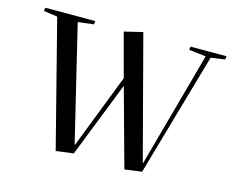

<svg xmlns="http://www.w3.org/2000/svg" viewBox="-104 -888 1263 1048"><g transform="rotate(15 528.0 -364.5)"><path d="M765 -49H767L946 -700L850 -711L853 -730H1056L1053 -711L974 -700L774 -2L677 11L556 -429L388 -2L289 11L107 -700L29 -711L32 -730H314L312 -711L223 -700L380 -49H382L545 -469L479 -715L583 -740Z"/></g></svg>

Font: Literata 72pt Medium
Style: Italic
Weight: 500
Italic angle: -2°
Designer: Latin by Veronika Burian and Jose Scaglione. Greek by Irene Vlachou. Cyrillic by Vera Evstafieva
Foundry: TypeTogether
Version: Version 3.002